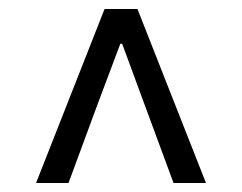

<svg xmlns="http://www.w3.org/2000/svg" viewBox="-20 -690 537 426"><path d="M60 -284 212 -670H285L437 -284H365L300 -460L251 -593H247L197 -460L132 -284Z"/></svg>

Font: Source Sans 3 ExtraLight
Style: Regular
Weight: 400
Version: Version 3.052;hotconv 1.1.0;makeotfexe 2.6.0